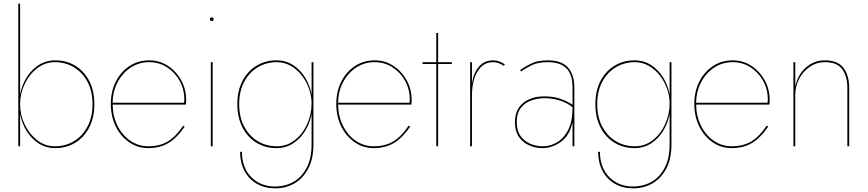

<svg xmlns="http://www.w3.org/2000/svg" viewBox="-20 -800 4749 1050"><path d="M496 -230Q496 -157 468 -103Q440 -49 391.5 -19.5Q343 10 283 10Q231 10 191 -16Q151 -42 125 -84.5Q99 -127 90 -177V0H80V-780H90V-283Q99 -333 125 -375.5Q151 -418 191 -444Q231 -470 283 -470Q343 -470 391.5 -440.5Q440 -411 468 -357.5Q496 -304 496 -230ZM486 -230Q486 -301 458.5 -352.5Q431 -404 384.5 -432Q338 -460 280 -460Q226 -460 183 -426.5Q140 -393 115 -340.5Q90 -288 90 -230Q90 -172 115 -119.5Q140 -67 183 -33.5Q226 0 280 0Q338 0 384.5 -28Q431 -56 458.5 -108Q486 -160 486 -230Z M791 10Q733 10 686.5 -22Q640 -54 613 -108.5Q586 -163 586 -232Q586 -300 613.5 -354Q641 -408 688.5 -439Q736 -470 796 -470Q852 -470 897.5 -440.5Q943 -411 970.5 -362Q998 -313 998 -254Q998 -250 998 -243Q998 -236 996 -228H596Q597 -163 623 -111.5Q649 -60 693 -30Q737 0 791 0Q853 0 897.5 -26.5Q942 -53 982 -113L990 -107Q947 -45 900.5 -17.5Q854 10 791 10ZM796 -460Q740 -460 695.5 -431Q651 -402 624 -352Q597 -302 596 -238H986Q988 -246 988 -255Q988 -312 962 -358.5Q936 -405 892.5 -432.5Q849 -460 796 -460Z M1128 -695Q1128 -705 1138 -705Q1148 -705 1148 -695Q1148 -685 1138 -685Q1128 -685 1128 -695ZM1133 -460H1143V0H1133Z M1293 30H1303Q1303 117 1354 168.5Q1405 220 1485 220Q1539 220 1584 195Q1629 170 1656.5 118.5Q1684 67 1684 -10V-177Q1675 -127 1649 -84.5Q1623 -42 1583 -16Q1543 10 1491 10Q1431 10 1382.5 -19.5Q1334 -49 1306 -103Q1278 -157 1278 -230Q1278 -304 1306 -357.5Q1334 -411 1382.5 -440.5Q1431 -470 1491 -470Q1543 -470 1583 -444Q1623 -418 1649 -375.5Q1675 -333 1684 -283V-460H1694V-10Q1694 69 1665.5 122.5Q1637 176 1590 203Q1543 230 1485 230Q1428 230 1384.5 205Q1341 180 1317 134.5Q1293 89 1293 30ZM1288 -230Q1288 -160 1315.5 -108Q1343 -56 1389.5 -28Q1436 0 1494 0Q1549 0 1592 -33.5Q1635 -67 1659.5 -121Q1684 -175 1684 -235Q1684 -275 1670 -314.5Q1656 -354 1630.5 -387Q1605 -420 1570 -440Q1535 -460 1494 -460Q1436 -460 1389.5 -432Q1343 -404 1315.5 -352.5Q1288 -301 1288 -230Z M2024 10Q1966 10 1919.5 -22Q1873 -54 1846 -108.5Q1819 -163 1819 -232Q1819 -300 1846.5 -354Q1874 -408 1921.5 -439Q1969 -470 2029 -470Q2085 -470 2130.5 -440.5Q2176 -411 2203.5 -362Q2231 -313 2231 -254Q2231 -250 2231 -243Q2231 -236 2229 -228H1829Q1830 -163 1856 -111.5Q1882 -60 1926 -30Q1970 0 2024 0Q2086 0 2130.5 -26.5Q2175 -53 2215 -113L2223 -107Q2180 -45 2133.5 -17.5Q2087 10 2024 10ZM2029 -460Q1973 -460 1928.5 -431Q1884 -402 1857 -352Q1830 -302 1829 -238H2219Q2221 -246 2221 -255Q2221 -312 2195 -358.5Q2169 -405 2125.5 -432.5Q2082 -460 2029 -460Z M2291 -460H2366V-620H2376V-460H2451V-450H2376V0H2366V-450H2291Z M2561 -460V-344Q2570 -401 2599 -435.5Q2628 -470 2678 -470Q2695 -470 2711.5 -463.5Q2728 -457 2741 -448L2735 -440Q2722 -449 2707.5 -454.5Q2693 -460 2678 -460Q2638 -460 2612 -435Q2586 -410 2573.5 -369Q2561 -328 2561 -280V0H2551V-460Z M2830 -409 2824 -417Q2849 -435 2885 -452.5Q2921 -470 2976 -470Q3051 -470 3086 -431Q3121 -392 3121 -320V0H3111V-132Q3096 -60 3048.5 -25Q3001 10 2945 10Q2910 10 2875.5 -4.5Q2841 -19 2818.5 -50.5Q2796 -82 2796 -132Q2796 -200 2840.5 -236.5Q2885 -273 2958 -273Q3013 -273 3053.5 -256.5Q3094 -240 3111 -227V-320Q3111 -334 3108.5 -357Q3106 -380 3094 -404Q3082 -428 3053.5 -444Q3025 -460 2974 -460Q2922 -460 2888 -443.5Q2854 -427 2830 -409ZM2806 -133Q2806 -85 2827 -56Q2848 -27 2880.5 -13.5Q2913 0 2948 0Q2990 0 3027 -22Q3064 -44 3087.5 -90.5Q3111 -137 3111 -210V-214Q3079 -239 3039.5 -251Q3000 -263 2958 -263Q2920 -263 2885 -250.5Q2850 -238 2828 -209.5Q2806 -181 2806 -133Z M3251 30H3261Q3261 117 3312 168.5Q3363 220 3443 220Q3497 220 3542 195Q3587 170 3614.5 118.5Q3642 67 3642 -10V-177Q3633 -127 3607 -84.5Q3581 -42 3541 -16Q3501 10 3449 10Q3389 10 3340.5 -19.5Q3292 -49 3264 -103Q3236 -157 3236 -230Q3236 -304 3264 -357.5Q3292 -411 3340.5 -440.5Q3389 -470 3449 -470Q3501 -470 3541 -444Q3581 -418 3607 -375.5Q3633 -333 3642 -283V-460H3652V-10Q3652 69 3623.5 122.5Q3595 176 3548 203Q3501 230 3443 230Q3386 230 3342.5 205Q3299 180 3275 134.5Q3251 89 3251 30ZM3246 -230Q3246 -160 3273.5 -108Q3301 -56 3347.5 -28Q3394 0 3452 0Q3507 0 3550 -33.5Q3593 -67 3617.5 -121Q3642 -175 3642 -235Q3642 -275 3628 -314.5Q3614 -354 3588.5 -387Q3563 -420 3528 -440Q3493 -460 3452 -460Q3394 -460 3347.5 -432Q3301 -404 3273.5 -352.5Q3246 -301 3246 -230Z M3982 10Q3924 10 3877.5 -22Q3831 -54 3804 -108.5Q3777 -163 3777 -232Q3777 -300 3804.5 -354Q3832 -408 3879.5 -439Q3927 -470 3987 -470Q4043 -470 4088.5 -440.5Q4134 -411 4161.5 -362Q4189 -313 4189 -254Q4189 -250 4189 -243Q4189 -236 4187 -228H3787Q3788 -163 3814 -111.5Q3840 -60 3884 -30Q3928 0 3982 0Q4044 0 4088.5 -26.5Q4133 -53 4173 -113L4181 -107Q4138 -45 4091.5 -17.5Q4045 10 3982 10ZM3987 -460Q3931 -460 3886.5 -431Q3842 -402 3815 -352Q3788 -302 3787 -238H4177Q4179 -246 4179 -255Q4179 -312 4153 -358.5Q4127 -405 4083.5 -432.5Q4040 -460 3987 -460Z M4614 -320Q4614 -381 4586.5 -420.5Q4559 -460 4491 -460Q4446 -460 4409 -435Q4372 -410 4350.5 -369Q4329 -328 4329 -280V0H4319V-460H4329V-328Q4343 -391 4387 -430.5Q4431 -470 4491 -470Q4562 -470 4593 -428.5Q4624 -387 4624 -320V0H4614Z"/></svg>

Font: Jost* Hairline
Style: Regular
Weight: 100
Version: Version 3.7